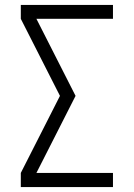

<svg xmlns="http://www.w3.org/2000/svg" viewBox="-20 -755 540 775"><path d="M64 0H436V-57H127L285 -368L127 -679H436V-735H64V-679L222 -368L64 -57Z"/></svg>

Font: Iosevka SS09 Light
Style: Regular
Weight: 300
Monospace: yes
Designer: Belleve Invis
Foundry: Belleve Invis
Version: Version 5.2.1; ttfautohint (v1.8.3)